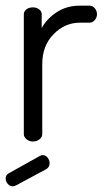

<svg xmlns="http://www.w3.org/2000/svg" viewBox="-21 -499 372 677"><path d="M141 98 35 155Q29 158 24 158Q14 158 6.5 149.5Q-1 141 -1 130Q-1 118 10 112L121 50Q127 48 130 48Q140 48 147 57Q154 66 154 76Q154 91 141 98ZM295 -419H260Q208 -419 168 -378.5Q128 -338 128 -273V-26Q128 -16 118.5 -8Q109 0 95 0Q82 0 72.5 -8Q63 -16 63 -26V-449Q63 -459 72 -466Q81 -473 95 -473Q108 -473 117 -466Q126 -459 126 -449V-400Q144 -433 179 -456Q214 -479 260 -479H295Q305 -479 313 -470Q321 -461 321 -449Q321 -437 313 -428Q305 -419 295 -419Z"/></svg>

Font: Dosis
Style: Regular
Weight: 400
Designer: Edgar Tolentino, Pablo Impallari, Igino Marini
Foundry: Edgar Tolentino, Pablo Impallari, Igino Marini
Version: Version 1.007